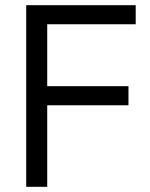

<svg xmlns="http://www.w3.org/2000/svg" viewBox="-20 -720 580 740"><path d="M81 0V-700H503V-626.5H162V-387.8H475.2V-314.2H162V0Z"/></svg>

Font: Space 7353
Style: Regular
Weight: 400
Designer: Christine Claussen + Ruben Lyon  (Space 7353)
Version: Version 1.000;FEAKit 1.0